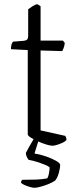

<svg xmlns="http://www.w3.org/2000/svg" viewBox="-20 -693 374 913"><path d="M230 0Q219 0 199.5 -6Q180 -12 160 -21Q140 -30 126 -39Q112 -48 112 -54V-455L32 -459Q32 -474 35.5 -483.5Q39 -493 42 -495L93 -499Q104 -500 109 -505Q114 -510 114 -526V-649Q122 -655 134 -663Q146 -671 158 -673L173 -663V-500H279L288 -489Q287 -477 283 -466Q279 -455 276 -450L173 -453V-73L290 -47Q292 -45 294 -39.5Q296 -34 296 -27Q290 -20 277 -14Q264 -8 250.5 -4Q237 0 230 0ZM144 200Q136 200 122 196Q108 192 96 186.5Q84 181 80 176Q80 171 82 167.5Q84 164 85 162Q123 162 151.5 161Q180 160 205 155Q210 147 213 130.5Q216 114 216 103Q210 97 192.5 90Q175 83 154.5 76.5Q134 70 116 67Q112 62 107.5 53Q103 44 103 34Q111 19 119 4.5Q127 -10 143 -37H167L144 37Q171 41 199.5 51Q228 61 247 72Q266 83 266 91Q266 107 259.5 130Q253 153 242 166Q227 176 207.5 183.5Q188 191 170.5 195.5Q153 200 144 200Z"/></svg>

Font: Texturina 12pt Thin
Style: Regular
Weight: 250
Designer: Guillermo Torres Carreño
Foundry: Omnibus-Type
Version: Version 1.002